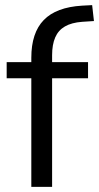

<svg xmlns="http://www.w3.org/2000/svg" viewBox="-20 -728 386 748"><path d="M102 0V-423H6V-486H124L102 -465V-503Q102 -600 150.5 -650Q199 -700 300 -706L339 -708L346 -646L300 -643Q259 -640 233 -625Q207 -610 195 -582Q183 -554 183 -513V-471L171 -486H323V-423H183V0Z"/></svg>

Font: NunitoSans1
Style: Book
Weight: 400
Designer: Vernon Adams
Foundry: Vernon Adams
Version: Version 3.101;gftools[0.9.27]